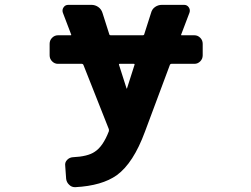

<svg xmlns="http://www.w3.org/2000/svg" viewBox="-20 -567 1040 795"><path d="M292 208Q291 208 290 208Q276.4 208 266.6 198.2Q255.9 188.5 253.9 173.8L250 119.1Q248 105.5 257.8 95.2Q267.6 85 281.2 84Q343.8 81.1 372.1 61.5Q406.2 40 430.7 -23.4Q431.6 -28.3 430.7 -32.2L325.2 -298.8Q323.2 -302.7 319.3 -302.7H219.7Q206.1 -302.7 195.8 -313Q185.5 -323.2 185.5 -337.9V-385.7Q185.5 -400.4 195.8 -410.6Q206.1 -420.9 219.7 -420.9H272.5Q276.4 -420.9 274.4 -424.8L240.2 -514.6Q236.3 -526.4 243.2 -536.6Q250 -546.9 262.7 -546.9H358.4Q374 -546.9 386.7 -538.1Q399.4 -529.3 404.3 -513.7L432.6 -424.8Q433.6 -420.9 438.5 -420.9H571.3Q576.2 -420.9 577.1 -424.8L605.5 -513.7Q609.4 -529.3 622.1 -538.1Q634.8 -546.9 650.4 -546.9H742.2Q754.9 -546.9 761.7 -536.6Q768.6 -526.4 764.6 -514.6L730.5 -424.8Q728.5 -420.9 732.4 -420.9H785.2Q798.8 -420.9 809.1 -410.6Q819.3 -400.4 819.3 -385.7V-337.9Q819.3 -323.2 809.1 -313Q798.8 -302.7 785.2 -302.7H689.5Q685.5 -302.7 683.6 -298.8L580.1 -21.5Q532.2 108.4 463.9 158.2Q402.3 202.1 292 208ZM503.9 -201.2Q503.9 -200.2 504.9 -200.2Q505.9 -200.2 505.9 -201.2L537.1 -298.8Q538.1 -302.7 534.2 -302.7H475.6Q471.7 -302.7 472.7 -298.8Z"/></svg>

Font: Rounded-L Mgen+ 1m bold
Style: Bold
Weight: 700
Designer: [Source Han Sans]
Ryoko NISHIZUKA  (kana & ideographs); Paul D. Hunt (Latin, Greek & Cyrillic); Wenlong ZHANG  (bopomofo
Version: Version 1.059.20150602